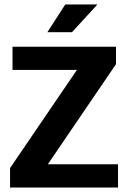

<svg xmlns="http://www.w3.org/2000/svg" viewBox="-20 -839 576 859"><path d="M499 -630V-552L194 -104H508V0H25V-87L324 -526H36V-630ZM302 -695H192L272 -819H416Z"/></svg>

Font: Mukta Mahee
Style: Bold
Weight: 700
Designer: Shuchita Grover, Noopur Datye, Girish Dalvi, Yashodeep Gholap
Foundry: Ek Type
Version: Version 2.538;PS 1.000;hotconv 16.6.51;makeotf.lib2.5.65220;